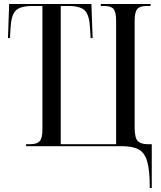

<svg xmlns="http://www.w3.org/2000/svg" viewBox="-20 -734 809 964"><path d="M732 210Q732 123 719.5 78Q707 33 676.5 16.5Q646 0 592 0H111V-10H131Q166 -10 179.5 -25.5Q193 -41 193 -84V-704H144Q81 -704 58.5 -680.5Q36 -657 33 -594L30 -543H20L26 -714H439L445 -543H435L432 -594Q429 -657 406.5 -680.5Q384 -704 324 -704H285V-10H563V-629Q563 -673 550.5 -688.5Q538 -704 503 -704H486V-714H736V-704H717Q682 -704 669 -688.5Q656 -673 656 -629V-96Q656 -40 672.5 -25Q689 -10 722 -10H742V210Z"/></svg>

Font: Noto Serif Display Condensed
Style: Regular
Weight: 400
Width: 3
Designer: Monotype Design Team
Foundry: Monotype Imaging Inc.
Version: Version 2.009